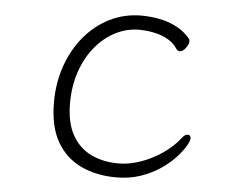

<svg xmlns="http://www.w3.org/2000/svg" viewBox="-52 -777 1103 859"><g transform="rotate(5 500.0 -347.5)"><path d="M816 -184Q816 -174 802.5 -150.5Q789 -127 763 -98.5Q737 -70 698.5 -43.5Q660 -17 610 0.5Q560 18 499 18Q412 18 342.5 -14Q273 -46 233 -114.5Q193 -183 193 -293Q193 -381 220 -457.5Q247 -534 295.5 -591.5Q344 -649 409 -681Q474 -713 550 -713Q564 -713 590.5 -711Q617 -709 649 -701Q681 -693 713 -675.5Q745 -658 770 -628Q773 -624 773 -617Q773 -603 760 -586Q747 -569 733 -569Q724 -569 718 -578Q701 -604 675 -618.5Q649 -633 622.5 -639.5Q596 -646 575 -647.5Q554 -649 546 -649Q490 -649 439.5 -623.5Q389 -598 349.5 -550.5Q310 -503 287.5 -438Q265 -373 265 -295Q265 -208 295.5 -153Q326 -98 380 -71.5Q434 -45 505 -45Q551 -45 602 -62.5Q653 -80 700 -112Q747 -144 778 -185Q790 -200 802 -200Q816 -200 816 -184Z"/></g></svg>

Font: QiushuiShotai
Style: Regular
Weight: 600
Designer: Fontworks Inc.
Foundry: Fontworks Inc.
Version: Version 1.250